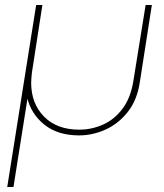

<svg xmlns="http://www.w3.org/2000/svg" viewBox="-20 -530 657 770"><path d="M9 220 125 -510H150L108 -239Q107 -229 106 -218.5Q105 -208 105 -198Q105 -115 156.5 -62.5Q208 -10 298 -10Q347 -10 392.5 -30Q438 -50 471 -93.5Q504 -137 515 -206L564 -510H589L541 -202Q530 -128 492 -80.5Q454 -33 402.5 -10Q351 13 297 13Q212 13 158 -30Q104 -73 88 -142L92 -146L34 220Z"/></svg>

Font: MuseoModerno Thin Thin
Style: Italic
Weight: 250
Italic angle: -9°
Version: Version 1.003